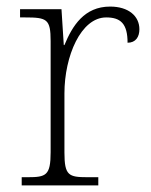

<svg xmlns="http://www.w3.org/2000/svg" viewBox="-20 -564 459 584"><path d="M46 0H279V-25H246C189 -25 176 -30 176 -100V-280C176 -393 226 -511 303 -511C347 -511 368 -492 368 -434C393 -434 404 -452 404 -475C404 -515 371 -544 315 -544C236 -544 200 -485 176 -427H174L167 -536H41V-511H56C123 -511 134 -506 134 -439V-101C134 -30 120 -25 64 -25H46Z"/></svg>

Font: Noto Serif Myanmar ExtraLight
Style: Regular
Weight: 200
Designer: Ben Mitchell and the Monotype Design Team
Foundry: Monotype Imaging Inc.
Version: Version 2.106